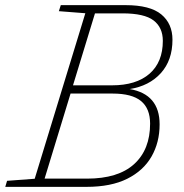

<svg xmlns="http://www.w3.org/2000/svg" viewBox="-48 -727 717 747"><path d="M284 -675.5 181 -683.5 188.5 -707H440.5Q536 -707 579.5 -671Q623 -635 623 -572.5Q623 -492.5 577.8 -442.5Q532.5 -392.5 456.5 -380.5Q573 -360.5 573 -243Q573 -173 541.5 -118Q510 -63 447 -31.5Q384 0 288.5 0H-27.5L-20.5 -23.5L87 -31.5ZM428.5 -675H321.5L236 -395H387.5Q482 -395 533.8 -440.2Q585.5 -485.5 585.5 -568Q585.5 -620 549.5 -647.5Q513.5 -675 428.5 -675ZM390 -363H226.5L125.5 -32H290.5Q411.5 -32 473.8 -88.5Q536 -145 536 -246Q536 -304.5 500.8 -333.8Q465.5 -363 390 -363Z"/></svg>

Font: Newsreader 6pt ExtraLight
Style: Italic
Weight: 275
Italic angle: -17°
Designer: Hugues Gentile
Foundry: Production Type
Version: Version 1.003; ttfautohint (v1.8.3)